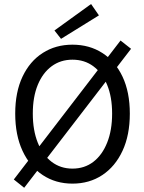

<svg xmlns="http://www.w3.org/2000/svg" viewBox="-20 -887 704 940"><path d="M98.4 32.3 47.6 -8.3 570.1 -688.6 621.6 -648.1ZM334.7 12Q252.5 12 189.2 -29.9Q125.9 -71.8 90.2 -148.7Q54.5 -225.5 54.5 -330.8Q54.5 -436 90.2 -511.6Q125.9 -587.2 189.2 -627.7Q252.5 -668.3 334.7 -668.3Q417.7 -668.3 480.9 -627.7Q544.2 -587.2 579.9 -511.6Q615.6 -436 615.6 -330.8Q615.6 -225.5 579.9 -148.7Q544.2 -71.8 480.9 -29.9Q417.7 12 334.7 12ZM334.7 -61.5Q393.7 -61.5 437 -94.7Q480.3 -127.9 504.6 -188.6Q528.9 -249.3 528.9 -330.8Q528.9 -412.3 504.6 -471.4Q480.3 -530.4 437 -562.6Q393.7 -594.8 334.7 -594.8Q276.4 -594.8 232.8 -562.6Q189.2 -530.4 164.9 -471.4Q140.6 -412.3 140.6 -330.8Q140.6 -249.3 164.9 -188.6Q189.2 -127.9 232.8 -94.7Q276.4 -61.5 334.7 -61.5ZM278.8 -696.8 246.6 -737.8 425.9 -867.3 464.3 -811.7Z"/></svg>

Font: Source Sans Variable
Style: Regular
Weight: 200
Designer: Paul D. Hunt
Foundry: Adobe Systems Incorporated
Version: Version 3.006;hotconv 1.0.111;makeotfexe 2.5.65597